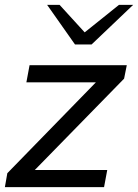

<svg xmlns="http://www.w3.org/2000/svg" viewBox="-32 -766 565 786"><path d="M-12 0 -2 -57 382 -451 391 -429H76L89 -499H487L476 -444L84 -43L81 -70H407L394 0ZM275 -584 304 -625 455 -746H513L343 -584ZM275 -584 161 -746H212L327 -620L343 -584Z"/></svg>

Font: REM Light
Style: Italic
Weight: 300
Italic angle: -11°
Designer: Octavio Pardo
Foundry: Ashler Design
Version: Version 1.005;gftools[0.9.28]